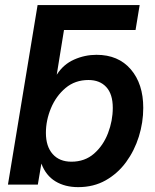

<svg xmlns="http://www.w3.org/2000/svg" viewBox="-20 -748 627 778"><path d="M296.9 10.3Q243.2 10.3 204.6 -13.2Q166 -36.6 147.9 -84.5H147.5L133.3 0H12.2L132.3 -727.5H545.9L529.3 -626.5H239.3L210 -445.8H210.4Q236.8 -487.3 280.3 -506.6Q323.7 -525.9 371.1 -525.9Q459.5 -525.9 510 -467Q560.5 -408.2 560.5 -311Q560.5 -252 542.7 -194.8Q524.9 -137.7 491 -91.3Q457 -44.9 408.2 -17.3Q359.4 10.3 296.9 10.3ZM269.5 -92.8Q323.7 -92.8 361.1 -125.5Q398.4 -158.2 417.7 -208.5Q437 -258.8 437 -311Q437 -366.7 410.6 -395.3Q384.3 -423.8 338.4 -423.8Q284.2 -423.8 245.6 -391.4Q207 -358.9 186.5 -309.6Q166 -260.3 166 -209.5Q166 -154.8 193.4 -123.8Q220.7 -92.8 269.5 -92.8Z"/></svg>

Font: Inter Display SemiBold
Style: Italic
Weight: 600
Italic angle: -9.39999°
Designer: Rasmus Andersson
Foundry: rsms
Version: Version 4.000;git-a52131595